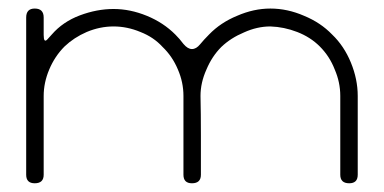

<svg xmlns="http://www.w3.org/2000/svg" viewBox="-20 -420 880 440"><path d="M127.9 -313.5Q105.5 -291 92.8 -260.7Q80.1 -230.5 80.1 -200.2Q80.1 -160.2 80.1 -110.4Q80.1 -59.6 80.1 -19.5Q80.1 0 59.6 0Q40 0 40 -19.5Q40 -59.6 40 -110.4Q40 -162.1 40 -200.2Q40 -240.2 40 -299.8Q40 -360.4 40 -379.9Q40 -400.4 59.6 -400.4Q80.1 -400.4 80.1 -379.9Q80.1 -370.1 80.1 -364.3Q80.1 -358.4 80.1 -339.8Q80.1 -320.3 88.9 -330.1Q97.7 -339.8 98.6 -340.8Q124 -370.1 163.1 -384.8Q202.1 -399.4 240.2 -399.4Q278.3 -399.4 316.4 -383.8Q354.5 -368.2 381.8 -340.8Q391.6 -331.1 400.4 -319.3Q410.2 -307.6 419.9 -307.6Q429.7 -307.6 438.5 -318.4Q447.3 -329.1 459 -340.8Q485.4 -368.2 523.4 -383.8Q561.5 -400.4 599.6 -400.4Q638.7 -400.4 676.8 -383.8Q714.8 -368.2 741.2 -340.8Q768.6 -314.5 784.2 -276.4Q799.8 -238.3 799.8 -200.2Q799.8 -160.2 799.8 -110.4Q799.8 -59.6 799.8 -19.5Q799.8 0 780.3 0Q759.8 0 759.8 -19.5Q759.8 -59.6 759.8 -110.4Q759.8 -160.2 759.8 -200.2Q759.8 -231.4 747.1 -260.7Q735.4 -291 712.9 -313.5Q691.4 -335 661.1 -346.7Q630.9 -358.4 599.6 -359.4Q569.3 -359.4 539.1 -345.7Q508.8 -333 487.3 -312.5Q465.8 -291 453.1 -260.7Q439.5 -230.5 439.5 -200.2Q440.4 -160.2 440.4 -110.4Q440.4 -59.6 440.4 -19.5Q440.4 0 419.9 0Q400.4 0 400.4 -19.5Q400.4 -59.6 400.4 -110.4Q400.4 -160.2 400.4 -200.2Q400.4 -231.4 387.7 -260.7Q375 -291 352.5 -312.5Q332 -335 301.8 -346.7Q271.5 -359.4 240.2 -359.4Q209 -359.4 178.7 -346.7Q149.4 -334 127.9 -313.5Z"/></svg>

Font: Demofont
Style: Regular
Weight: 400
Version: Version 1.0